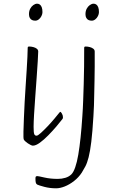

<svg xmlns="http://www.w3.org/2000/svg" viewBox="-20 -776 618 1040"><path d="M158 13Q154 13 146.5 9.5Q139 6 131 0.5Q123 -5 117 -10.5Q111 -16 109 -20Q107 -25 107 -35.5Q107 -46 107 -63Q108 -95 109.5 -136Q111 -177 113.5 -222Q116 -267 119 -311.5Q122 -356 124.5 -396.5Q127 -437 128.5 -468Q130 -499 130 -516Q130 -520 131.5 -522Q133 -524 138 -524Q149 -524 160.5 -521Q172 -518 179.5 -512Q187 -506 187 -497Q187 -483 184.5 -444.5Q182 -406 178.5 -355Q175 -304 171 -251.5Q167 -199 164.5 -155.5Q162 -112 162 -89Q162 -58 165.5 -49.5Q169 -41 178 -41Q185 -41 201.5 -56Q218 -71 238 -92Q258 -113 275 -133.5Q292 -154 300 -164Q302 -166 303.5 -168Q305 -170 307 -170Q310 -170 315.5 -160.5Q321 -151 321 -141Q321 -138 320.5 -135.5Q320 -133 318 -131Q306 -115 285.5 -91Q265 -67 241.5 -43Q218 -19 196 -3Q174 13 158 13ZM171 -664Q161 -664 153.5 -667.5Q146 -671 141.5 -679Q137 -687 137 -699Q137 -716 143.5 -728.5Q150 -741 160.5 -748.5Q171 -756 181 -756Q189 -756 195.5 -751.5Q202 -747 206 -737Q210 -727 210 -710Q210 -700 204.5 -689Q199 -678 190 -671Q181 -664 171 -664ZM284 244Q250 244 220 236Q190 228 182 224Q176 221 174 213.5Q172 206 172 192Q172 182 174.5 180Q177 178 183 178Q188 178 220.5 185.5Q253 193 293 193Q315 193 334.5 187Q354 181 367 168Q378 157 387.5 130Q397 103 404 62Q411 21 416.5 -31.5Q422 -84 426 -146Q429 -187 430.5 -231Q432 -275 433.5 -321.5Q435 -368 435.5 -417Q436 -466 436 -516Q436 -520 437.5 -522Q439 -524 444 -524Q455 -524 466.5 -521Q478 -518 485.5 -512Q493 -506 493 -497Q493 -455 493 -415.5Q493 -376 492 -340Q491 -304 490.5 -270Q490 -236 489 -205.5Q488 -175 486 -146Q481 -61 474.5 -8Q468 45 460 76Q452 107 442.5 125Q433 143 423 159Q406 185 381 204.5Q356 224 330.5 234Q305 244 284 244ZM477 -664Q467 -664 459.5 -667.5Q452 -671 447.5 -679Q443 -687 443 -699Q443 -716 449.5 -728.5Q456 -741 466.5 -748.5Q477 -756 487 -756Q495 -756 501.5 -751.5Q508 -747 512 -737Q516 -727 516 -710Q516 -700 510.5 -689Q505 -678 496 -671Q487 -664 477 -664Z"/></svg>

Font: Briem Hand Thin
Style: Regular
Weight: 100
Designer: Gunnlaugur SE Briem, Eben Sorkin
Foundry: Sorkin Type Co.
Version: Version 1.003